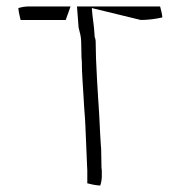

<svg xmlns="http://www.w3.org/2000/svg" viewBox="-20 -602 563 596"><path d="M37 -577C38 -564 41 -552 44 -540H184L199 -582H70C58 -582 47 -580 37 -577ZM219 -582 224 -516C227 -505 232 -488 232 -472C232 -457 233 -441 233 -423L234 -412V-411C234 -370 238 -333 240 -291C241 -266 244 -240 245 -213C247 -173 248 -135 250 -94V-93C250 -92 251 -79 251 -73V-33C262 -30 275 -27 291 -26C294 -34 296 -45 296 -54V-73C296 -77 295 -79 295 -81V-85C295 -101 294 -121 294 -139L293 -152C290 -194 289 -236 286 -277L285 -291C282 -334 280 -378 278 -421V-422C278 -438 277 -454 277 -471C277 -475 277 -478 275 -485L274 -486L273 -500C272 -520 269 -536 267 -555L265 -577L417 -540C439 -540 463 -543 484 -548C483 -559 480 -571 477 -582Z"/></svg>

Font: SolarCharger
Style: 150
Weight: 100
Designer: Mew Too
Foundry: Cannot Into Space Fonts/KineticPlasma Fonts
Version: Version 1.100